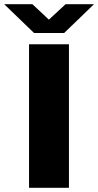

<svg xmlns="http://www.w3.org/2000/svg" viewBox="-59 -899 470 919"><path d="M-39 -879H96L175 -805L255 -879H391L248 -741H104ZM80 0V-687H271V0Z"/></svg>

Font: Archivo SemiExpanded ExtraBold
Style: Regular
Weight: 800
Width: 6
Designer: Hector Gatti
Foundry: Omnibus-Type
Version: Version 2.001; ttfautohint (v1.8.3)